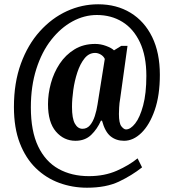

<svg xmlns="http://www.w3.org/2000/svg" viewBox="-20 -734 800 896"><path d="M386 142Q318 142 256.5 119.5Q195 97 147.5 51Q100 5 72.5 -66Q45 -137 45 -235Q45 -348 77.5 -437Q110 -526 166 -588Q222 -650 292 -682Q362 -714 438 -714Q524 -714 589 -674.5Q654 -635 690 -561.5Q726 -488 726 -385Q726 -289 702 -220Q678 -151 640 -114Q602 -77 559 -77Q522 -77 496 -98Q470 -119 456 -171H451Q434 -132 405.5 -104.5Q377 -77 332 -77Q278 -77 241 -120Q204 -163 204 -248Q204 -296 217.5 -345.5Q231 -395 258.5 -436.5Q286 -478 327.5 -503.5Q369 -529 424 -529Q450 -529 475.5 -519.5Q501 -510 512 -499L546 -520H575L541 -275Q537 -253 536 -232Q535 -211 535 -202Q535 -159 546.5 -144.5Q558 -130 568 -130Q589 -130 611 -158Q633 -186 648 -242Q663 -298 663 -380Q663 -473 633 -536.5Q603 -600 551 -632Q499 -664 432 -664Q373 -664 318 -634Q263 -604 219 -548Q175 -492 149.5 -412Q124 -332 124 -233Q124 -122 158 -51Q192 20 253 54Q314 88 395 88Q468 88 525.5 62.5Q583 37 622 5L643 47Q595 85 535 113.5Q475 142 386 142ZM365 -133Q386 -133 400 -149.5Q414 -166 422.5 -192.5Q431 -219 435 -246L469 -459Q463 -472 450 -479.5Q437 -487 424 -487Q395 -487 374.5 -461.5Q354 -436 341 -396.5Q328 -357 322 -314Q316 -271 316 -235Q316 -181 329.5 -157Q343 -133 365 -133Z"/></svg>

Font: Noto Serif Khmer ExtraCondensed ExtraBold
Style: Regular
Weight: 800
Width: 2
Designer: Danh Hong and the Monotype Design Team
Foundry: Monotype Imaging Inc.
Version: Version 2.004; ttfautohint (v1.8.4.7-5d5b)